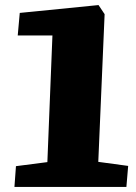

<svg xmlns="http://www.w3.org/2000/svg" viewBox="-20 -738 537 758"><path d="M187 -598H50L58 -687L369 -718L393 -682L368 -99L486 -83L479 0H37L43 -82L167 -98Z"/></svg>

Font: Literata 12pt ExtraBold
Style: Italic
Weight: 800
Italic angle: -2°
Designer: Latin by Veronika Burian and Jose Scaglione. Greek by Irene Vlachou. Cyrillic by Vera Evstafieva
Foundry: TypeTogether
Version: Version 3.002